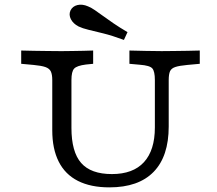

<svg xmlns="http://www.w3.org/2000/svg" viewBox="-20 -786 923 817"><path d="M202.4 -369.4V-445.2Q202.4 -468.7 196.5 -481.6Q190.5 -494.5 173.4 -500.6Q156.3 -506.6 122.8 -509.7L70.2 -514.5V-571Q94.1 -570.2 123.2 -569.8Q152.3 -569.4 181.4 -569Q210.5 -568.5 234.7 -568.5H242.8H247Q266.3 -568.5 288.9 -569Q311.5 -569.4 334.6 -569.8Q357.6 -570.2 376.4 -571V-514.5L345.5 -511.4Q307 -506.5 295.5 -494Q284 -481.6 284 -445.2V-369.4ZM445.4 11.3Q366.1 11.3 311.7 -16.2Q257.3 -43.7 229.9 -98.1Q202.4 -152.5 202.4 -231.5V-369.4H284V-242Q284 -139.8 325.3 -92.6Q366.6 -45.3 456.2 -45.3Q546.4 -45.3 592.7 -96.1Q639 -146.9 639 -243.7V-369.4H697.9V-247.7Q697.9 -120.5 633.6 -54.6Q569.4 11.3 445.4 11.3ZM639 -369.4V-445.2Q639 -482.3 628.2 -494.8Q617.5 -507.3 575.2 -510.5L530.7 -514.5V-571Q561.2 -570.2 599.7 -569.4Q638.2 -568.5 668 -568.5Q691.8 -568.5 720.7 -569Q749.6 -569.4 778.4 -569.8Q807.2 -570.2 830.1 -571V-514.5L777.5 -509.7Q743.2 -506.6 726.1 -500.9Q709.1 -495.3 703.5 -482.8Q697.9 -470.2 697.9 -445.2V-369.4ZM507.3 -616.1Q456.6 -634.8 419.5 -643.9Q382.4 -653 356.7 -659.2Q330.9 -665.4 314.3 -673.4Q291.4 -685.3 281.6 -704.3Q271.9 -723.4 279.8 -741.2Q288.6 -759.4 309.5 -764.5Q330.5 -769.5 354.7 -758.9Q368.7 -753.2 383.9 -742.7Q399.1 -732.3 418.4 -718.2Q437.7 -704.2 462.8 -686.9Q488 -669.6 522.6 -649.3Z"/></svg>

Font: Playfair 5pt SemiExpanded Light
Style: Regular
Weight: 300
Width: 6
Designer: Claus Eggers Sørensen
Foundry: Claus Eggers Sørensen
Version: Version 2.203